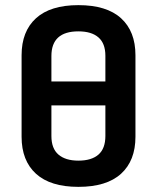

<svg xmlns="http://www.w3.org/2000/svg" viewBox="-20 -715 611 747"><path d="M285 -695Q395 -695 451 -644Q507 -593 507 -500V-183Q507 -90 451 -39Q395 12 285 12Q176 12 120 -39Q64 -90 64 -183V-500Q64 -593 120 -644Q176 -695 285 -695ZM285 -593Q180 -593 180 -497V-398H390V-498Q390 -546 363 -569.5Q336 -593 285 -593ZM285 -90Q336 -90 363 -113.5Q390 -137 390 -186V-305H180V-186Q180 -137 207.5 -113.5Q235 -90 285 -90Z"/></svg>

Font: Sofia Sans
Style: Bold
Weight: 700
Designer: Botio Nikoltchev, Ani Petrova
Foundry: lettersoup
Version: Version 4.100; ttfautohint (v1.8.4.7-5d5b)